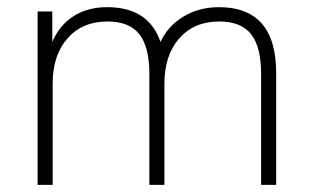

<svg xmlns="http://www.w3.org/2000/svg" viewBox="-20 -516 874 536"><path d="M751 -312V0H709V-308Q709 -385 681 -420.5Q653 -456 592 -456Q522 -456 480.5 -409Q439 -362 439 -282V0H397V-308Q397 -385 369 -420.5Q341 -456 280 -456Q210 -456 168.5 -409Q127 -362 127 -282V0H85V-484H126V-399Q146 -446 185.5 -471Q225 -496 279 -496Q395 -496 428 -399Q449 -444 492.5 -470Q536 -496 591 -496Q751 -496 751 -312Z"/></svg>

Font: wassup Sans
Style: Light
Weight: 200
Version: Version 2.001